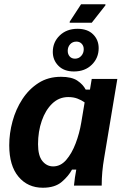

<svg xmlns="http://www.w3.org/2000/svg" viewBox="-20 -870 590 900"><path d="M180.8 10Q110 10 66.7 -41.7Q23.3 -93.3 23.3 -189.2Q23.3 -245 38.8 -301.7Q54.2 -358.3 85 -405.4Q115.8 -452.5 160.8 -481.2Q205.8 -510 265.8 -510Q315.8 -510 342.5 -492.1Q369.2 -474.2 381.7 -450H401.7L410 -500H530L468.3 -130Q462.5 -96.7 459.6 -65Q456.7 -33.3 456.7 0H326.7Q328.3 -16.7 331.2 -37.5Q334.2 -58.3 337.5 -75H317.5Q301.7 -45 269.6 -17.5Q237.5 10 180.8 10ZM229.2 -90Q264.2 -90 290.4 -120.4Q316.7 -150.8 334.6 -197.9Q352.5 -245 360.8 -295L376.7 -390Q361.7 -400.8 342.9 -407.9Q324.2 -415 300 -415Q256.7 -415 225 -384.6Q193.3 -354.2 175.8 -303.8Q158.3 -253.3 158.3 -194.2Q158.3 -140 178.8 -115Q199.2 -90 229.2 -90ZM306.7 -763.3V-768.3L360 -850H474.2V-845L410 -763.3ZM326.7 -535Q280 -535 253.8 -561.7Q227.5 -588.3 227.5 -626.7Q227.5 -672.5 260 -703.8Q292.5 -735 343.3 -735Q390 -735 416.2 -709.2Q442.5 -683.3 442.5 -644.2Q442.5 -598.3 410.4 -566.7Q378.3 -535 326.7 -535ZM331.7 -595Q349.2 -595 360.8 -607.9Q372.5 -620.8 372.5 -639.2Q372.5 -655 362.9 -665Q353.3 -675 338.3 -675Q320 -675 308.8 -662.5Q297.5 -650 297.5 -631.7Q297.5 -615.8 306.7 -605.4Q315.8 -595 331.7 -595Z"/></svg>

Font: Familjen Grotesk GF
Style: Bold Italic
Weight: 700
Designer: Anders Wikstroem, Jonas Baeckman, Matilda Gysing, Kristian Moeller
Foundry: Familjen STHML AB
Version: Version 2.000; Beta; Release 4; Build 6